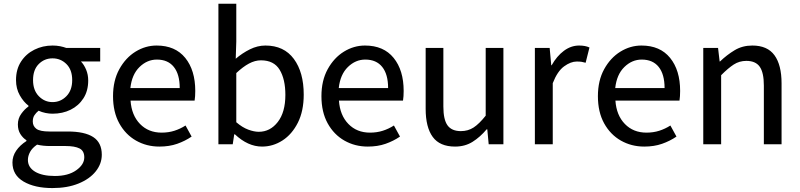

<svg xmlns="http://www.w3.org/2000/svg" viewBox="-20 -752 4171 1001"><path d="M253.4 228.5Q161.1 228.5 103 194.6Q44.9 160.6 44.9 95.2Q44.9 62.5 64.2 33.9Q83.5 5.4 117.7 -16.6V-21Q99.1 -32.7 86.2 -53.2Q73.2 -73.7 73.2 -103.5Q73.2 -134.3 90.8 -158.7Q108.4 -183.1 128.4 -196.8V-201.2Q103 -220.2 83.3 -254.9Q63.5 -289.6 63.5 -334.5Q63.5 -390.6 89.6 -430.9Q115.7 -471.2 159.2 -492.9Q202.6 -514.6 253.9 -514.6Q274.9 -514.6 293.2 -511Q311.5 -507.3 325.7 -502H502.4V-431.6H401.9Q418 -415 429 -388.9Q439.9 -362.8 439.9 -332.5Q439.9 -278.3 415 -239.5Q390.1 -200.7 348.1 -179.9Q306.2 -159.2 253.9 -159.2Q236.3 -159.2 217.3 -163.1Q198.2 -167 181.2 -174.8Q168 -164.1 159.4 -151.1Q150.9 -138.2 150.9 -118.7Q150.9 -94.7 169.4 -80.6Q188 -66.4 237.8 -66.4H333Q421.4 -66.4 466.1 -37.4Q510.7 -8.3 510.7 54.7Q510.7 102.1 479 141.6Q447.3 181.2 389.4 204.8Q331.5 228.5 253.4 228.5ZM253.9 -219.7Q295.9 -219.7 326.2 -250.5Q356.4 -281.2 356.4 -334.5Q356.4 -388.2 326.4 -418Q296.4 -447.8 253.9 -447.8Q211.4 -447.8 181.9 -418Q152.3 -388.2 152.3 -334.5Q152.3 -281.2 182.4 -250.5Q212.4 -219.7 253.9 -219.7ZM266.1 165.5Q335.4 165.5 377.4 135.7Q419.4 106 419.4 68.4Q419.4 34.7 394.8 22Q370.1 9.3 321.8 9.3H239.7Q223.1 9.3 206.3 7.6Q189.5 5.9 173.3 2Q147.9 19.5 136.7 40.3Q125.5 61 125.5 82Q125.5 120.6 162.8 143.1Q200.2 165.5 266.1 165.5Z M811 12.2Q744.1 12.2 689.2 -19Q634.3 -50.3 601.8 -109.1Q569.3 -168 569.3 -250.5Q569.3 -332 602.1 -391.4Q634.8 -450.7 686.5 -482.7Q738.3 -514.6 796.4 -514.6Q893.6 -514.6 945.8 -450.2Q998 -385.7 998 -277.8Q998 -249 994.6 -227.5H660.6Q666 -150.9 710 -105.7Q753.9 -60.5 822.8 -60.5Q858.4 -60.5 889.2 -70.3Q919.9 -80.1 947.3 -97.7L979 -40Q944.8 -16.6 903.6 -2.2Q862.3 12.2 811 12.2ZM659.7 -293H917Q917 -364.7 886.2 -403.1Q855.5 -441.4 797.9 -441.4Q747.1 -441.4 707.3 -402.6Q667.5 -363.8 659.7 -293Z M1346.2 12.2Q1272.5 12.2 1204.6 -51.8H1201.2L1193.4 0H1118.7V-732.4H1211.9V-535.2L1209 -445.8Q1243.2 -475.1 1283 -494.9Q1322.8 -514.6 1363.8 -514.6Q1460.4 -514.6 1512 -444.8Q1563.5 -375 1563.5 -258.8Q1563.5 -173.3 1533 -112.5Q1502.4 -51.8 1452.9 -19.8Q1403.3 12.2 1346.2 12.2ZM1329.1 -64.9Q1388.7 -64.9 1428.2 -116Q1467.8 -167 1467.8 -257.3Q1467.8 -338.9 1438 -388.2Q1408.2 -437.5 1340.3 -437.5Q1309.6 -437.5 1278.1 -420.7Q1246.6 -403.8 1211.9 -371.1V-114.7Q1243.7 -87.4 1274.2 -76.2Q1304.7 -64.9 1329.1 -64.9Z M1897.5 12.2Q1830.6 12.2 1775.6 -19Q1720.7 -50.3 1688.2 -109.1Q1655.8 -168 1655.8 -250.5Q1655.8 -332 1688.5 -391.4Q1721.2 -450.7 1772.9 -482.7Q1824.7 -514.6 1882.8 -514.6Q1980 -514.6 2032.2 -450.2Q2084.5 -385.7 2084.5 -277.8Q2084.5 -249 2081.1 -227.5H1747.1Q1752.4 -150.9 1796.4 -105.7Q1840.3 -60.5 1909.2 -60.5Q1944.8 -60.5 1975.6 -70.3Q2006.3 -80.1 2033.7 -97.7L2065.4 -40Q2031.2 -16.6 1990 -2.2Q1948.7 12.2 1897.5 12.2ZM1746.1 -293H2003.4Q2003.4 -364.7 1972.7 -403.1Q1941.9 -441.4 1884.3 -441.4Q1833.5 -441.4 1793.7 -402.6Q1753.9 -363.8 1746.1 -293Z M2352.5 12.2Q2272.9 12.2 2236.1 -38.1Q2199.2 -88.4 2199.2 -184.6V-502H2291.5V-196.3Q2291.5 -128.4 2313.2 -98.4Q2335 -68.4 2382.8 -68.4Q2419.9 -68.4 2449 -87.2Q2478 -106 2512.2 -148.9V-502H2604.5V0H2527.8L2520.5 -77.6H2517.1Q2482.9 -37.1 2443.6 -12.5Q2404.3 12.2 2352.5 12.2Z M2768.6 0V-502H2845.7L2854 -411.6H2856Q2882.8 -459.5 2919.9 -487.1Q2957 -514.6 2999 -514.6Q3031.7 -514.6 3053.2 -504.4L3033.2 -424.8Q3022 -428.2 3012.2 -429.7Q3002.4 -431.2 2986.8 -431.2Q2955.6 -431.2 2920.9 -406Q2886.2 -380.9 2861.8 -318.4V0Z M3338.9 12.2Q3272 12.2 3217 -19Q3162.1 -50.3 3129.6 -109.1Q3097.2 -168 3097.2 -250.5Q3097.2 -332 3129.9 -391.4Q3162.6 -450.7 3214.4 -482.7Q3266.1 -514.6 3324.2 -514.6Q3421.4 -514.6 3473.6 -450.2Q3525.9 -385.7 3525.9 -277.8Q3525.9 -249 3522.5 -227.5H3188.5Q3193.8 -150.9 3237.8 -105.7Q3281.7 -60.5 3350.6 -60.5Q3386.2 -60.5 3417 -70.3Q3447.8 -80.1 3475.1 -97.7L3506.8 -40Q3472.7 -16.6 3431.4 -2.2Q3390.1 12.2 3338.9 12.2ZM3187.5 -293H3444.8Q3444.8 -364.7 3414.1 -403.1Q3383.3 -441.4 3325.7 -441.4Q3274.9 -441.4 3235.1 -402.6Q3195.3 -363.8 3187.5 -293Z M3646.5 0V-502H3723.6L3731.9 -431.6H3733.9Q3769.5 -465.8 3810.1 -490.2Q3850.6 -514.6 3902.3 -514.6Q3981 -514.6 4017.8 -463.9Q4054.7 -413.1 4054.7 -317.4V0H3962.4V-305.7Q3962.4 -373.5 3940.9 -404.1Q3919.4 -434.6 3871.1 -434.6Q3834.5 -434.6 3805.2 -415.5Q3775.9 -396.5 3739.7 -359.9V0Z"/></svg>

Font: Akatab Medium
Style: Regular
Weight: 500
Designer: SIL Global
Foundry: SIL Global
Version: Version 4.100